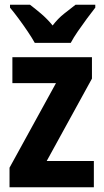

<svg xmlns="http://www.w3.org/2000/svg" viewBox="-20 -786 435 806"><path d="M374 0H20V-82L215 -437H32V-546H366V-456L176 -110H374ZM126 -606Q115 -626 96.5 -653.5Q78 -681 58 -708Q38 -735 22 -754V-766H106Q126 -751 152 -729Q178 -707 201 -679Q223 -708 249 -728.5Q275 -749 297 -766H380V-754Q365 -735 345 -708Q325 -681 306.5 -654Q288 -627 277 -606Z"/></svg>

Font: Noto Sans Sinhala UI Condensed
Style: Bold
Weight: 700
Width: 3
Designer: Jelle Bosma - Monotype Design Team
Foundry: Monotype Imaging Inc.
Version: Version 2.006; ttfautohint (v1.8.4.7-5d5b)